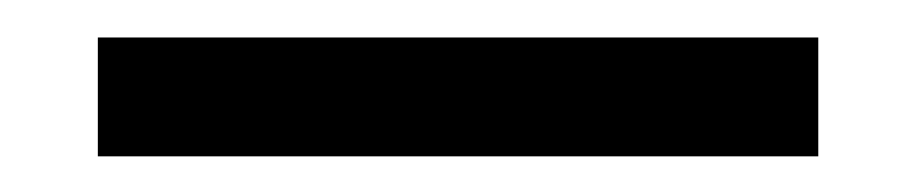

<svg xmlns="http://www.w3.org/2000/svg" viewBox="-20 58 501 105"><path d="M427.5 78.5V143.5H33.5V78.5Z"/></svg>

Font: Lato 2
Style: Regular
Weight: 500
Designer: Lukasz Dziedzic with Adam Twardoch and Botio Nikoltchev
Foundry: tyPoland Lukasz Dziedzic
Version: Version 2.015; 2015-08-06; http://www.latofonts.com/